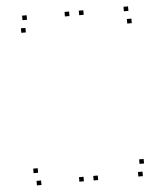

<svg xmlns="http://www.w3.org/2000/svg" viewBox="-53 -787 726 845"><g transform="rotate(-5 310.0 -365.0)"><path d="M346.5 10V-10H326.5V10ZM346.5 -720V-740H326.5V-720ZM283.5 -720V-740H263.5V-720ZM283.5 10V-10H263.5V10ZM544 10V-10H524V10ZM554 -45V-65H534V-45ZM86 -45V-65H66V-45ZM96 10V-10H76V10ZM554 -665V-685H534V-665ZM544 -720V-740H524V-720ZM96 -720V-740H76V-720ZM86 -665V-685H66V-665Z"/></g></svg>

Font: Monaspace Krypton Dots Var
Style: Regular
Weight: 400
Designer: Riley Cran and the Lettermatic Team
Version: Version 1.100 (Monaspace Krypton Dots)